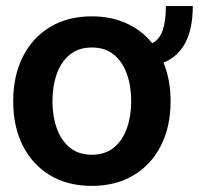

<svg xmlns="http://www.w3.org/2000/svg" viewBox="-20 -607 661 638"><path d="M285.2 10.7Q205.1 10.7 146.5 -24.4Q87.9 -59.6 55.9 -122.8Q23.9 -186 23.9 -270.5Q23.9 -355 55.9 -418.5Q87.9 -481.9 146.5 -517.3Q205.1 -552.7 285.2 -552.7Q349.6 -552.7 400.6 -529.3Q451.7 -505.9 485.8 -463.4Q510.3 -476.1 520.8 -506.8Q531.2 -537.6 531.2 -586.9H620.6Q620.6 -511.2 595.7 -464.6Q570.8 -418 523.4 -398.9Q546.9 -341.3 546.9 -270.5Q546.9 -186 514.6 -122.8Q482.4 -59.6 423.6 -24.4Q364.7 10.7 285.2 10.7ZM285.2 -92.8Q329.1 -92.8 358.2 -116.5Q387.2 -140.1 401.6 -180.7Q416 -221.2 416 -270.5Q416 -320.8 401.6 -361.3Q387.2 -401.9 358.2 -425.5Q329.1 -449.2 285.2 -449.2Q241.2 -449.2 212.2 -425.5Q183.1 -401.9 168.7 -361.3Q154.3 -320.8 154.3 -270.5Q154.3 -221.2 168.7 -180.7Q183.1 -140.1 212.2 -116.5Q241.2 -92.8 285.2 -92.8Z"/></svg>

Font: Inter Tight SemiBold
Style: Regular
Weight: 600
Designer: Rasmus Andersson
Foundry: rsms
Version: Version 3.004; ttfautohint (v1.8.4.7-5d5b)